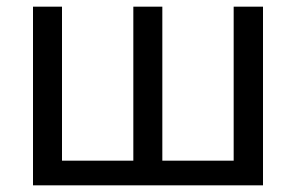

<svg xmlns="http://www.w3.org/2000/svg" viewBox="-20 -556 889 576"><path d="M769 0H79V-536H166V-74H380V-536H467V-74H681V-536H769Z"/></svg>

Font: Noto Sans Display
Style: Regular
Weight: 400
Designer: Monotype Design team
Foundry: Monotype Imaging Inc.
Version: Version 1.000